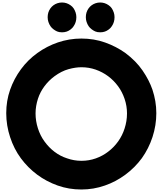

<svg xmlns="http://www.w3.org/2000/svg" viewBox="-20 -1509 1303 1539"><path d="M30 -602Q30 -701 61 -789.5Q92 -878 148 -954Q203 -1029 279.5 -1084Q356 -1139 444 -1169Q488 -1184 535.5 -1192Q583 -1200 632 -1200Q733 -1200 822 -1168.5Q911 -1137 985 -1084Q1070 -1021 1123 -943.5Q1176 -866 1202 -790Q1217 -745 1225 -698Q1233 -651 1233 -602Q1233 -504 1202.5 -411Q1172 -318 1117 -241Q1061 -165 984.5 -108.5Q908 -52 821 -22Q730 10 632 10Q532 10 442 -22Q352 -54 278 -109Q203 -165 147.5 -240Q92 -315 61 -410Q46 -455 38 -503.5Q30 -552 30 -602ZM265 -600Q265 -539 284 -480Q303 -421 336 -376Q372 -326 418 -291.5Q464 -257 517 -240Q573 -220 633 -220Q693 -220 748 -239.5Q803 -259 848 -294Q893 -328 927 -375.5Q961 -423 979 -480Q988 -508 993 -538Q998 -568 998 -600Q998 -659 979 -715.5Q960 -772 927 -817Q857 -912 747 -951Q692 -970 633 -970Q585 -970 529 -954.5Q473 -939 417 -898Q371 -864 336.5 -818Q302 -772 284 -717Q275 -689 270 -659.5Q265 -630 265 -600ZM362 -1371Q362 -1411 384 -1442Q405 -1471 440 -1483Q458 -1489 477 -1489Q514 -1489 545 -1467Q561 -1456 570.5 -1441.5Q580 -1427 586 -1409Q592 -1391 592 -1371Q592 -1331 571 -1300Q562 -1285 546 -1273Q530 -1261 515 -1256Q498 -1250 477 -1250Q453 -1250 437.5 -1257Q422 -1264 409 -1274Q381 -1294 368 -1333Q362 -1351 362 -1371ZM668 -1371Q668 -1411 690 -1442Q711 -1471 746 -1483Q764 -1489 783 -1489Q820 -1489 851 -1467Q867 -1456 876.5 -1441.5Q886 -1427 892 -1409Q898 -1391 898 -1371Q898 -1331 877 -1300Q868 -1285 852 -1273Q836 -1261 821 -1256Q804 -1250 783 -1250Q759 -1250 743.5 -1257Q728 -1264 715 -1274Q687 -1294 674 -1333Q668 -1351 668 -1371Z"/></svg>

Font: Boldonse
Style: Regular
Weight: 400
Designer: Universitype Foundry
Foundry: Universitype Foundry
Version: Version 1.000; ttfautohint (v1.8.4.7-5d5b)